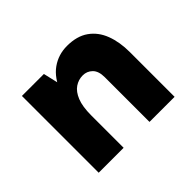

<svg xmlns="http://www.w3.org/2000/svg" viewBox="-114 -690 871 871"><g transform="rotate(-45 322.0 -254.0)"><path d="M410.5 0V-287Q410.5 -326 391.5 -344.8Q372.5 -363.5 345.5 -363.5Q318 -363.5 295 -348Q272 -332.5 258.2 -298.2Q244.5 -264 244.5 -207.5H196Q196 -313.5 221.2 -380Q246.5 -446.5 290.2 -477.5Q334 -508.5 389.5 -508.5Q453 -508.5 493.2 -480Q533.5 -451.5 552.5 -401.5Q571.5 -351.5 571.5 -287V0ZM84.5 0V-492.5H225.5L244.5 -411V0Z"/></g></svg>

Font: Karla ExtraBold
Style: Regular
Weight: 800
Designer: Jonathan Pinhorn
Version: Version 2.001